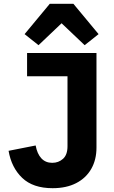

<svg xmlns="http://www.w3.org/2000/svg" viewBox="-20 -976 599 1007"><path d="M122 -698H486V-202Q486 -138 458.5 -90Q431 -42 379.5 -15.5Q328 11 256 11Q153 11 96.5 -43Q40 -97 25 -185L167 -213Q175 -169 197 -145.5Q219 -122 254 -122Q287 -122 310.5 -143Q334 -164 334 -209V-576H122ZM241 -956H365L497 -797L424 -739L303 -854L182 -739L109 -797Z"/></svg>

Font: IBM Plex Sans
Style: Regular
Weight: 400
Designer: Mike Abbink, Paul van der Laan, Pieter van Rosmalen
Foundry: Bold Monday
Version: Version 3.201